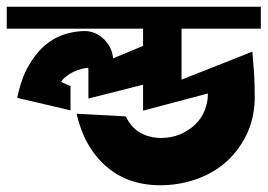

<svg xmlns="http://www.w3.org/2000/svg" viewBox="-22 -577 793 569"><path d="M402 -441V-492H-2V-557H751V-492H516V-341L726 -424L727 -410Q729 -390 731 -359Q733 -328 733 -283Q731 -222 707 -174.5Q683 -127 645 -94.5Q607 -62 557 -45Q507 -28 453 -28Q356 -28 291.5 -85Q227 -142 205 -240L351 -232Q379 -171 453 -168Q486 -168 512 -179Q538 -190 556.5 -208Q575 -226 584.5 -249.5Q594 -273 594 -298V-300L402 -249V-326L240 -285V-373Q240 -376 236 -376Q222 -374 209 -369.5Q196 -365 185.5 -358.5Q175 -352 168 -345.5Q161 -339 159 -334L187 -322V-250L29 -287Q41 -345 63.5 -383.5Q86 -422 113.5 -444.5Q141 -467 171.5 -476Q202 -485 229 -485Q245 -485 260 -478.5Q275 -472 286.5 -460.5Q298 -449 305 -434.5Q312 -420 313 -404Z"/></svg>

Font: Shorif Bongobondhu ANSI V1
Style: Regular
Weight: 400
Designer: Shorif Uddin Shishir, Shorif art & Design, e-mail : shorifart@gmail.com, facebook : Shorif2001
Foundry: Lipighor Font Foundry
Version: Designed by Shorif Uddin Shishir | Developed by Niladri Shek